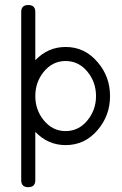

<svg xmlns="http://www.w3.org/2000/svg" viewBox="-20 -591 496 782"><path d="M428.2 -199.7Q428.2 -120.6 377.7 -61.5Q325.7 0 247.3 0Q175.3 0 123.8 -54V143.1Q123.8 171.4 95 171.4Q66.4 171.4 66.4 143.1V-542.2Q66.4 -570.6 95 -570.6Q123.8 -570.6 123.8 -542.2V-345.7Q175.3 -399.7 247.3 -399.7Q325.7 -399.7 377.7 -337.6Q428.2 -279.1 428.2 -199.7ZM371.1 -199.7Q371.1 -255.4 337.4 -297.4Q301.3 -342.5 247.3 -342.5Q193.4 -342.5 157.2 -297.4Q123.8 -255.4 123.8 -199.7Q123.8 -144.3 157.2 -102.3Q193.4 -57.1 247.3 -57.1Q301.3 -57.1 337.4 -102.3Q371.1 -144.3 371.1 -199.7Z"/></svg>

Font: EnergyBar
Style: Regular
Weight: 400
Italic angle: -10°
Version: 1.0 2000-03-28